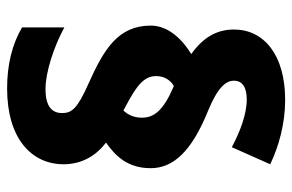

<svg xmlns="http://www.w3.org/2000/svg" viewBox="-161 -649 822 540"><g transform="rotate(90 250.0 -379.0)"><path d="M52 -392C52 -300 119 -260 215 -217C285 -186 298 -170 298 -143C298 -115 281 -96 230 -96C185 -96 114 -118 57 -149V-30C105 -2 162 12 229 12C370 12 442 -57 442 -147C442 -199 417 -239 381 -266C417 -292 453 -325 453 -392C453 -455 406 -507 292 -553C224 -581 207 -604 207 -626C207 -650 226 -662 260 -662C301 -662 351 -643 394 -620L442 -728C392 -752 328 -770 261 -770C134 -770 63 -710 63 -626C63 -576 87 -538 132 -506C93 -482 52 -443 52 -392ZM194 -407C194 -433 208 -449 222 -457C290 -428 311 -402 311 -367C311 -341 300 -325 291 -315L278 -322C219 -353 194 -374 194 -407Z"/></g></svg>

Font: Noto Sans Lao Looped Black
Style: Regular
Weight: 900
Designer: Mark Frömberg, Ben Mitchell
Foundry: The Fontpad Ltd
Version: Version 1.002